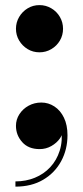

<svg xmlns="http://www.w3.org/2000/svg" viewBox="-20 -560 316 734"><path d="M131 -360Q106 -360 85.8 -372.2Q65.5 -384.5 53.2 -405Q41 -425.5 41 -450Q41 -474.5 53.2 -495.2Q65.5 -516 85.8 -528.2Q106 -540.5 131 -540.5Q155.5 -540.5 176.2 -528.2Q197 -516 209 -495.2Q221 -474.5 221 -450Q221 -425.5 209 -405Q197 -384.5 176.2 -372.2Q155.5 -360 131 -360ZM39 153.5V133.5Q79 133.5 113.2 119.5Q147.5 105.5 172 79.2Q196.5 53 208.2 16.2Q220 -20.5 214.5 -66.5H221Q221.5 -48.5 209.2 -31Q197 -13.5 176.5 -1.8Q156 10 131.5 10Q88.5 10 64.8 -16.8Q41 -43.5 41 -79Q41 -103 54.2 -123.5Q67.5 -144 89.5 -156Q111.5 -168 138 -168Q165 -168 188 -153Q211 -138 224.5 -110Q238 -82 238 -43Q238 11.5 213.8 56.2Q189.5 101 145 127.2Q100.5 153.5 39 153.5Z"/></svg>

Font: Bodoni Moda SC 11pt
Style: Bold
Weight: 700
Version: Version 2.005